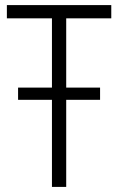

<svg xmlns="http://www.w3.org/2000/svg" viewBox="-20 -734 465 754"><path d="M184 0H240V-342H373V-390H240V-662H417V-714H7V-662H184V-390H51V-342H184Z"/></svg>

Font: Noto Sans Display SemiCondensed Light
Style: Regular
Weight: 300
Width: 4
Designer: Monotype Design Team
Foundry: Monotype Imaging Inc.
Version: Version 1.900